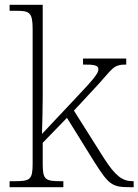

<svg xmlns="http://www.w3.org/2000/svg" viewBox="-20 -780 577 800"><path d="M20 0H244V-25H236C169 -25 158 -30 158 -97V-185L259 -289L372 -107C434 -9 447 0 523 0H537V-25H533C490 -25 461 -47 415 -118L288 -319L390 -429C450 -495 452 -511 506 -511V-536H326V-511C370 -511 390 -509 390 -492C390 -477 379 -459 300 -376L155 -222C156 -267 158 -325 158 -374V-760H20V-735H46C102 -735 116 -730 116 -659V-98C116 -30 105 -25 38 -25H20Z"/></svg>

Font: Noto Serif Myanmar ExtraLight
Style: Regular
Weight: 200
Designer: Ben Mitchell and the Monotype Design Team
Foundry: Monotype Imaging Inc.
Version: Version 2.106